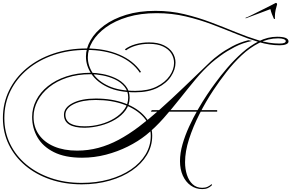

<svg xmlns="http://www.w3.org/2000/svg" viewBox="-70 -1036 2014 1327"><path d="M1328 271Q1283 271 1248 246Q1213 221 1193.5 177.5Q1174 134 1174 78Q1174 22 1191.5 -39Q1209 -100 1237 -161Q1265 -222 1297.5 -278.5Q1330 -335 1361.5 -382Q1393 -429 1417 -461Q1454 -512 1501.5 -567.5Q1549 -623 1604 -672Q1659 -721 1720 -751.5Q1781 -782 1845 -782Q1884 -782 1904 -774Q1924 -766 1924 -749Q1924 -737 1907.5 -730Q1891 -723 1864 -723Q1793 -723 1718.5 -745.5Q1644 -768 1563.5 -801Q1483 -834 1396 -867Q1309 -900 1213.5 -922.5Q1118 -945 1013 -945Q901 -945 812.5 -918.5Q724 -892 662.5 -847.5Q601 -803 569 -749Q537 -695 537 -640Q537 -581 573 -527.5Q609 -474 682 -441Q755 -408 865 -408Q953 -408 1012.5 -437.5Q1072 -467 1102.5 -511.5Q1133 -556 1133 -601Q1133 -636 1114.5 -666Q1096 -696 1057.5 -714.5Q1019 -733 960 -733Q912 -733 870.5 -721Q829 -709 801 -688L793 -695Q823 -718 867 -730.5Q911 -743 960 -743Q1022 -743 1062.5 -723Q1103 -703 1123 -671.5Q1143 -640 1143 -603Q1143 -555 1111.5 -507.5Q1080 -460 1018 -429Q956 -398 864 -398Q750 -398 674.5 -433.5Q599 -469 561.5 -525.5Q524 -582 524 -645Q524 -702 556 -758Q588 -814 650 -860Q712 -906 801.5 -933.5Q891 -961 1005 -961Q1109 -961 1204.5 -938Q1300 -915 1388.5 -881.5Q1477 -848 1558.5 -814.5Q1640 -781 1715.5 -758Q1791 -735 1861 -735Q1885 -735 1895 -739.5Q1905 -744 1905 -752Q1905 -760 1891 -765.5Q1877 -771 1852 -771Q1783 -771 1719.5 -738.5Q1656 -706 1600 -653.5Q1544 -601 1495 -538Q1446 -475 1405 -413Q1353 -335 1308.5 -247.5Q1264 -160 1236.5 -74.5Q1209 11 1209 85Q1209 132 1222 172.5Q1235 213 1261.5 237.5Q1288 262 1328 262Q1349 262 1364.5 255Q1380 248 1393 236L1395 244Q1382 257 1366 264Q1350 271 1328 271ZM495 238Q377 238 277.5 204Q178 170 104.5 108Q31 46 -9.5 -37.5Q-50 -121 -50 -220Q-50 -323 -7 -411Q36 -499 114 -564Q192 -629 297.5 -665Q403 -701 527 -701Q655 -701 753.5 -659Q852 -617 904 -540L897 -533Q846 -609 750.5 -650Q655 -691 527 -691Q405 -691 301.5 -656Q198 -621 121.5 -557.5Q45 -494 2.5 -408Q-40 -322 -40 -220Q-40 -123 0 -41Q40 41 112 101Q184 161 281.5 194.5Q379 228 495 228Q597 228 684 203.5Q771 179 835.5 135Q900 91 936 31.5Q972 -28 972 -98Q972 -170 923 -225.5Q874 -281 788 -313Q702 -345 592 -345Q498 -345 440 -316.5Q382 -288 382 -243Q382 -163 516 -163Q571 -163 624.5 -177.5Q678 -192 721 -218.5Q764 -245 790 -281Q816 -317 816 -362Q816 -406 790.5 -437Q765 -468 725 -487Q685 -506 640 -514.5Q595 -523 556 -523Q466 -523 393.5 -499Q321 -475 269.5 -433.5Q218 -392 190 -339Q162 -286 162 -228Q162 -157 199.5 -104.5Q237 -52 304.5 -23.5Q372 5 463 5Q539 5 610 -14Q681 -33 749.5 -69.5Q818 -106 889 -159.5Q960 -213 1037 -281.5Q1114 -350 1200.5 -433Q1287 -516 1387 -612Q1406 -630 1444 -658.5Q1482 -687 1534 -715Q1586 -743 1646 -758L1672 -753Q1608 -740 1553 -711.5Q1498 -683 1457 -653Q1416 -623 1393 -603Q1335 -552 1281 -487Q1227 -422 1172.5 -353Q1118 -284 1060.5 -219Q1003 -154 940 -103Q885 -59 814 -23.5Q743 12 662.5 33Q582 54 497 54Q379 54 302.5 15.5Q226 -23 189 -87Q152 -151 152 -228Q152 -288 180 -343Q208 -398 261 -440.5Q314 -483 389 -508Q464 -533 557 -533Q593 -533 639 -524.5Q685 -516 728 -496Q771 -476 798.5 -442.5Q826 -409 826 -360Q826 -313 799 -275Q772 -237 726.5 -210Q681 -183 626.5 -168.5Q572 -154 516 -153Q372 -153 372 -243Q372 -293 433 -324Q494 -355 592 -355Q705 -355 793 -322Q881 -289 931.5 -231Q982 -173 982 -98Q982 -26 945.5 35Q909 96 843 141.5Q777 187 688 212.5Q599 238 495 238ZM973 -264 979 -275H1431V-264ZM1628 -909 1627 -913Q1642 -918 1672.5 -933.5Q1703 -949 1737.5 -966Q1772 -983 1799.5 -997Q1827 -1011 1836 -1016Q1845 -1016 1845 -1005Q1840 -990 1835 -967.5Q1830 -945 1830 -924Q1830 -920 1830 -916Q1830 -912 1831 -907Q1831 -905 1827 -905Q1825 -905 1822 -908Q1815 -924 1809 -939.5Q1803 -955 1799 -973Z"/></svg>

Font: Ballet 24pt
Style: Regular
Weight: 400
Designer: Maximiliano R. Sproviero
Foundry: Omnibus-Type
Version: Version 1.100